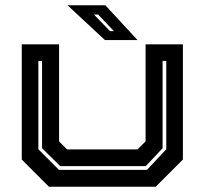

<svg xmlns="http://www.w3.org/2000/svg" viewBox="-20 -708 776 728"><path d="M165.5 0 62.5 -103V-540H204V-172L234.5 -141.5H501.5L532 -172V-540H673.5V-103L570.5 0ZM203.5 -64H537.5L610.5 -142V-477H596.5V-146L532.5 -78H208.5L139.5 -146V-477H125.5V-142ZM501.5 -556H378L236 -688H379.5ZM412 -590 352 -653H336L397 -590Z"/></svg>

Font: Tourney Expanded Regular
Style: Bold
Weight: 700
Width: 7
Designer: Tyler Finck
Foundry: Etcetera Type Co
Version: Version 1.010; ttfautohint (v1.8.3)